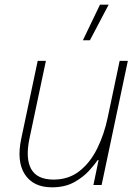

<svg xmlns="http://www.w3.org/2000/svg" viewBox="-20 -790 580 820"><path d="M364 -618H334L407 -770H444ZM202 10Q122 10 86 -45.5Q50 -101 71 -199L141 -530H176L106 -199Q88 -114 113 -68.5Q138 -23 209 -23Q273 -23 319 -59Q365 -95 395 -155.5Q425 -216 440 -288L491 -530H526L414 0H379L401 -106H397Q385 -88 360 -60.5Q335 -33 296 -11.5Q257 10 202 10Z"/></svg>

Font: Be Vietnam Pro Thin
Style: Italic
Weight: 100
Italic angle: -12°
Designer: Lam Bao, Tony Le, Vietanh Nguyen
Foundry: Yellow Type Foundry
Version: Version 1.002; ttfautohint (v1.8.3)